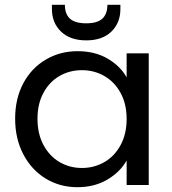

<svg xmlns="http://www.w3.org/2000/svg" viewBox="-20 -770 716 799"><path d="M43 -276Q43 -360 77 -423.5Q111 -487 170.5 -522Q230 -557 303 -557Q375 -557 428 -526Q481 -495 507 -448V-548H599V0H507V-102Q480 -54 426.5 -22.5Q373 9 302 9Q229 9 170 -27Q111 -63 77 -128Q43 -193 43 -276ZM507 -275Q507 -337 482 -383Q457 -429 414.5 -453.5Q372 -478 321 -478Q270 -478 228 -454Q186 -430 161 -384Q136 -338 136 -276Q136 -213 161 -166.5Q186 -120 228 -95.5Q270 -71 321 -71Q372 -71 414.5 -95.5Q457 -120 482 -166.5Q507 -213 507 -275ZM481 -732Q481 -675 443.5 -638.5Q406 -602 339 -602Q272 -602 234 -638.5Q196 -675 196 -733V-750H250Q250 -712 271 -692.5Q292 -673 339 -673Q385 -673 406 -692.5Q427 -712 427 -750H481Z"/></svg>

Font: MSTAGE
Style: Regular
Weight: 400
Designer: Ninad Kale (Devanagari), Jonny Pinhorn (Latin)
Foundry: Indian Type Foundry
Version: 4.004